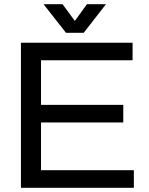

<svg xmlns="http://www.w3.org/2000/svg" viewBox="-20 -888 707 908"><path d="M79 0V-686H607V-603H174V-392H563V-309H174V-83H613V0ZM292 -733 186 -868H276L334 -789L391 -868H481L376 -733Z"/></svg>

Font: Archivo VF Beta
Style: Regular
Weight: 400
Designer: Hector Gatti
Foundry: Omnibus-Type
Version: Version 1.002